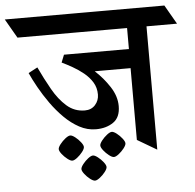

<svg xmlns="http://www.w3.org/2000/svg" viewBox="-109 -712 911 899"><g transform="rotate(-5 347.0 -262.5)"><path d="M365.2 -657.2 417.5 -567.4H-2L-53.7 -657.2ZM696.3 -657.2 748 -567.4H297.9L245.6 -657.2ZM513.2 -41.5V-640.1H604.5V12.2ZM208 -468.8H533.2V-378.9H344.7Q383.8 -343.3 413.1 -298.3Q442.4 -253.4 442.4 -207Q442.4 -153.8 408.9 -130.9Q375.5 -107.9 327.1 -107.9Q286.6 -107.9 249.5 -127.9Q212.4 -147.9 179.7 -180.4Q147 -212.9 119.4 -251.7Q91.8 -290.5 70.6 -328.6Q49.3 -366.7 35.6 -397.5L78.6 -420.4Q104.5 -365.2 133.1 -314.7Q161.6 -264.2 198 -232.2Q234.4 -200.2 283.2 -200.2Q313.5 -200.2 331.8 -220.7Q350.1 -241.2 350.1 -269.5Q350.1 -301.8 334.5 -327.1Q318.8 -352.5 294.4 -372.3Q270 -392.1 243.2 -407.2Q216.3 -422.4 193.8 -433.1ZM145 -30.3Q145 -39.1 156 -53.2Q167 -67.4 181.2 -78.4Q195.3 -89.4 204.1 -89.4Q212.9 -89.4 227.1 -78.4Q241.2 -67.4 252.2 -53.2Q263.2 -39.1 263.2 -30.3Q263.2 -21.5 252.2 -7.3Q241.2 6.8 227.1 17.8Q212.9 28.8 204.1 28.8Q195.3 28.8 181.2 17.8Q167 6.8 156 -7.3Q145 -21.5 145 -30.3ZM242.7 72.3Q242.7 63.5 253.7 49.3Q264.6 35.2 278.8 24.2Q293 13.2 301.8 13.2Q310.5 13.2 324.7 24.2Q338.9 35.2 349.9 49.3Q360.8 63.5 360.8 72.3Q360.8 81.1 349.9 95.2Q338.9 109.4 324.7 120.4Q310.5 131.3 301.8 131.3Q293 131.3 278.8 120.4Q264.6 109.4 253.7 95.2Q242.7 81.1 242.7 72.3ZM340.3 -30.3Q340.3 -39.1 351.3 -53.2Q362.3 -67.4 376.5 -78.4Q390.6 -89.4 399.4 -89.4Q408.2 -89.4 422.4 -78.4Q436.5 -67.4 447.5 -53.2Q458.5 -39.1 458.5 -30.3Q458.5 -21.5 447.5 -7.3Q436.5 6.8 422.4 17.8Q408.2 28.8 399.4 28.8Q390.6 28.8 376.5 17.8Q362.3 6.8 351.3 -7.3Q340.3 -21.5 340.3 -30.3Z"/></g></svg>

Font: Annapurna SIL
Style: Bold
Weight: 700
Designer: Peter Martin, Annie Olsen
Foundry: SIL International
Version: Version 2.000